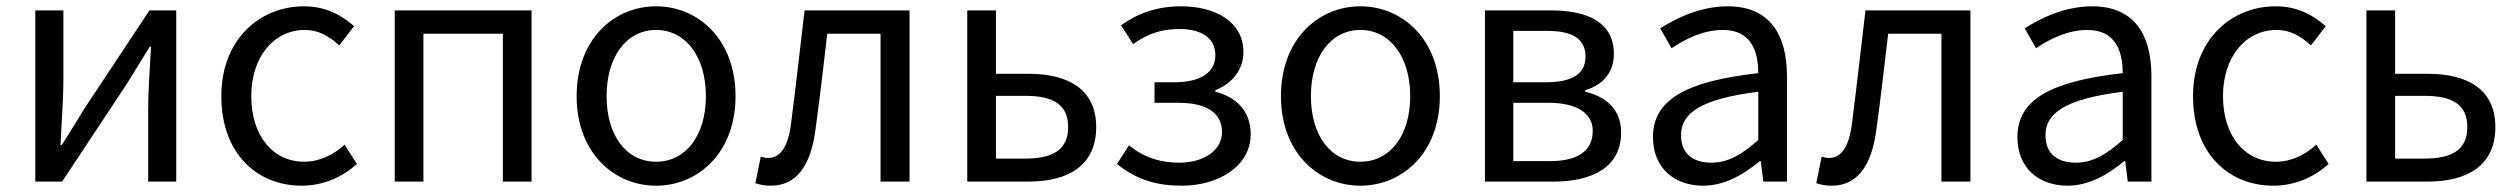

<svg xmlns="http://www.w3.org/2000/svg" viewBox="-20 -576 7982 609"><path d="M92 0H177L383 -311C403 -344 434 -394 455 -428H459C455 -357 450 -285 450 -227V0H539V-543H454L248 -232C228 -199 197 -149 176 -116H172C175 -186 181 -259 181 -316V-543H92Z M937 13C1002 13 1064 -12 1112 -56L1073 -117C1039 -86 995 -63 945 -63C845 -63 777 -146 777 -271C777 -396 849 -481 947 -481C991 -481 1024 -461 1056 -432L1103 -493C1064 -527 1015 -556 944 -556C805 -556 682 -452 682 -271C682 -91 793 13 937 13Z M1232 -543V0H1323V-469H1575V0H1666V-543Z M2061 13C2194 13 2313 -91 2313 -271C2313 -452 2194 -556 2061 -556C1928 -556 1809 -452 1809 -271C1809 -91 1928 13 2061 13ZM2061 -63C1967 -63 1904 -146 1904 -271C1904 -396 1967 -481 2061 -481C2155 -481 2219 -396 2219 -271C2219 -146 2155 -63 2061 -63Z M2425 13C2504 13 2552 -47 2567 -168C2581 -268 2592 -369 2604 -469H2773V0H2865V-543H2532C2518 -425 2505 -308 2490 -191C2481 -110 2455 -75 2417 -75C2407 -75 2400 -77 2393 -79L2376 5C2391 10 2405 13 2425 13Z M3242 0C3371 0 3457 -53 3457 -173C3457 -291 3371 -342 3242 -342H3139V-543H3048V0ZM3232 -272C3324 -272 3368 -242 3368 -173C3368 -104 3324 -73 3232 -73H3139V-272Z M3729 13C3845 13 3947 -49 3947 -150C3947 -227 3898 -269 3835 -285V-290C3891 -312 3924 -358 3924 -411C3924 -509 3832 -556 3727 -556C3648 -556 3588 -533 3536 -496L3574 -436C3618 -467 3659 -484 3722 -484C3788 -484 3835 -457 3835 -401C3835 -348 3791 -315 3704 -315H3642V-250H3717C3806 -250 3856 -219 3856 -157C3856 -97 3796 -60 3720 -60C3666 -60 3613 -73 3561 -115L3523 -56C3587 -4 3652 13 3729 13Z M4295 13C4428 13 4547 -91 4547 -271C4547 -452 4428 -556 4295 -556C4162 -556 4043 -452 4043 -271C4043 -91 4162 13 4295 13ZM4295 -63C4201 -63 4138 -146 4138 -271C4138 -396 4201 -481 4295 -481C4389 -481 4453 -396 4453 -271C4453 -146 4389 -63 4295 -63Z M4690 0H4907C5033 0 5122 -47 5122 -156C5122 -233 5069 -271 5008 -285V-290C5063 -306 5099 -345 5099 -405C5099 -504 5018 -543 4899 -543H4690ZM4780 -250H4891C4984 -250 5032 -215 5032 -161C5032 -100 4988 -65 4897 -65H4780ZM4889 -478C4974 -478 5009 -448 5009 -397C5009 -346 4974 -315 4883 -315H4780V-478Z M5382 13C5450 13 5510 -22 5562 -65H5565L5573 0H5648V-334C5648 -468 5592 -556 5460 -556C5373 -556 5296 -518 5246 -486L5282 -423C5325 -452 5382 -481 5445 -481C5534 -481 5557 -414 5557 -344C5326 -318 5223 -259 5223 -141C5223 -43 5291 13 5382 13ZM5408 -60C5354 -60 5312 -85 5312 -147C5312 -217 5374 -262 5557 -285V-132C5504 -85 5461 -60 5408 -60Z M5790 13C5869 13 5917 -47 5932 -168C5946 -268 5957 -369 5969 -469H6138V0H6230V-543H5897C5883 -425 5870 -308 5855 -191C5846 -110 5820 -75 5782 -75C5772 -75 5765 -77 5758 -79L5741 5C5756 10 5770 13 5790 13Z M6538 13C6606 13 6666 -22 6718 -65H6721L6729 0H6804V-334C6804 -468 6748 -556 6616 -556C6529 -556 6452 -518 6402 -486L6438 -423C6481 -452 6538 -481 6601 -481C6690 -481 6713 -414 6713 -344C6482 -318 6379 -259 6379 -141C6379 -43 6447 13 6538 13ZM6564 -60C6510 -60 6468 -85 6468 -147C6468 -217 6530 -262 6713 -285V-132C6660 -85 6617 -60 6564 -60Z M7191 13C7256 13 7318 -12 7366 -56L7327 -117C7293 -86 7249 -63 7199 -63C7099 -63 7031 -146 7031 -271C7031 -396 7103 -481 7201 -481C7245 -481 7278 -461 7310 -432L7357 -493C7318 -527 7269 -556 7198 -556C7059 -556 6936 -452 6936 -271C6936 -91 7047 13 7191 13Z M7680 0C7809 0 7895 -53 7895 -173C7895 -291 7809 -342 7680 -342H7577V-543H7486V0ZM7670 -272C7762 -272 7806 -242 7806 -173C7806 -104 7762 -73 7670 -73H7577V-272Z"/></svg>

Font: Kinto Sans
Style: Regular
Weight: 400
Designer: Authors: Ryoko NISHIZUKA  (kana & ideographs); Paul D. Hunt (Latin, Greek & Cyrillic); Wenlong ZHANG  (bopomofo); Sandol
Foundry: Adobe Systems Incorporated, ookami Inc.
Version: Version 0.001